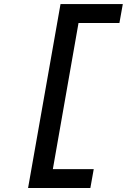

<svg xmlns="http://www.w3.org/2000/svg" viewBox="-20 -818 626 942"><path d="M117.7 104.5 276.9 -797.9H582.5L565.9 -705.1H365.2L239.3 11.7H439.9L423.3 104.5Z"/></svg>

Font: Cascadia Code NF
Style: Italic
Weight: 400
Italic angle: -10°
Monospace: yes
Designer: Aaron Bell
Foundry: Saja Typeworks
Version: Version 2404.023; ttfautohint (v1.8.4)